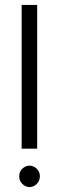

<svg xmlns="http://www.w3.org/2000/svg" viewBox="-20 -770 241 780"><path d="M142 -54Q142 -73 129 -85Q116 -97 100 -97Q84 -97 71 -85Q58 -73 58 -54Q58 -35 71 -22.5Q84 -10 100 -10Q116 -10 129 -22.5Q142 -35 142 -54ZM131 -166V-750H68V-166Z"/></svg>

Font: Josefin Slab Thin SemiBold
Style: Regular
Weight: 600
Version: Version 2.000